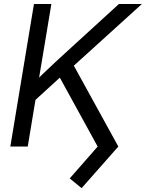

<svg xmlns="http://www.w3.org/2000/svg" viewBox="-20 -748 744 980"><path d="M127.9 -208 146 -319.8Q176.3 -349.1 206.1 -377.7Q235.8 -406.2 266.1 -434.3Q296.4 -462.4 327.6 -490.7L586.9 -727.5H704.1L338.4 -396H334ZM32.7 0 153.3 -727.5H242.2L200.2 -475.1L174.3 -320.3L167.5 -276.9L121.6 0ZM396.5 212.4 335.9 162.6 478.5 0 273.9 -372.6 340.3 -442.9 584 0Z"/></svg>

Font: Inter 28pt
Style: Italic
Weight: 400
Italic angle: -9.3988°
Designer: Rasmus Andersson
Foundry: rsms
Version: Version 4.001;git-66647c0bb